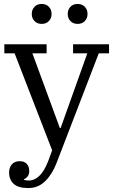

<svg xmlns="http://www.w3.org/2000/svg" viewBox="-20 -740 573 972"><path d="M123 212Q72 212 49 190.5Q26 169 26 134Q26 108 40 92Q54 76 80 76Q103 76 115.5 89.5Q128 103 128 126Q128 143 119.5 153.5Q111 164 101 167V170Q112 174 127 174Q153 174 178 151.5Q203 129 223 78L244 21L54 -470H2V-516H216V-470H144L283 -92H287L422 -470H350V-516H532V-470H480L266 86Q245 141 209.5 176.5Q174 212 123 212ZM191 -619Q168 -619 154.5 -633.5Q141 -648 141 -668V-671Q141 -691 154.5 -705.5Q168 -720 191 -720Q214 -720 227.5 -705.5Q241 -691 241 -671V-668Q241 -648 227.5 -633.5Q214 -619 191 -619ZM373 -619Q350 -619 336.5 -633.5Q323 -648 323 -668V-671Q323 -691 336.5 -705.5Q350 -720 373 -720Q396 -720 409.5 -705.5Q423 -691 423 -671V-668Q423 -648 409.5 -633.5Q396 -619 373 -619Z"/></svg>

Font: IBM Plex Serif
Style: Regular
Weight: 400
Designer: Mike Abbink, Paul van der Laan, Pieter van Rosmalen
Foundry: Bold Monday
Version: Version 2.6